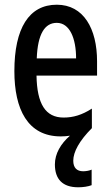

<svg xmlns="http://www.w3.org/2000/svg" viewBox="-20 -569 470 815"><path d="M291 113C291 76 317 28 370 -25V-108C328 -81 291 -70 250 -70C173 -70 137 -128 135 -248H392V-309C392 -447 335 -549 221 -549C103 -549 41 -449 41 -267C41 -106 97 10 238 10C251 10 264 9 277 7C238 41 213 83 213 129C213 191 245 226 312 226C332 226 354 223 369 217V151C361 155 346 158 333 158C306 158 291 143 291 113ZM221 -472C276 -472 303 -406 303 -321H136C140 -425 170 -472 221 -472Z"/></svg>

Font: Noto Sans Lao ExtraCondensed Medium
Style: Regular
Weight: 500
Width: 2
Designer: Monotype Design Team
Foundry: Monotype Imaging Inc.
Version: Version 2.003